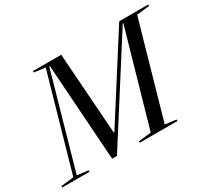

<svg xmlns="http://www.w3.org/2000/svg" viewBox="-188 -932 1276 1164"><g transform="rotate(-30 450.0 -350.0)"><path d="M-53 0H138V-10L60 -20L246 -676H250L296 0H330L762 -678H766L578 -20L489 -10V0H754V-10L676 -20L864 -680L953 -690V-700H750L388 -132H384L344 -700H146V-690L224 -680L36 -20L-53 -10Z"/></g></svg>

Font: Mazius Display Extra italic
Style: Regular
Weight: 400
Italic angle: -17°
Designer: Alberto Casagrande & Collletttivo
Foundry: Collletttivo
Version: Version 2.000;Glyphs 3.2 (3217)